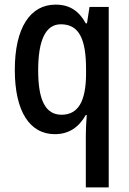

<svg xmlns="http://www.w3.org/2000/svg" viewBox="-20 -570 557 830"><path d="M351 18V240H450V-540H367L356 -469H351C321 -523 281 -550 220 -550C112 -550 44 -452 44 -268C44 -86 110 10 217 10C278 10 321 -20 351 -73H355C352 -37 351 -5 351 18ZM246 -74C177 -74 145 -136 145 -266C145 -394 176 -465 243 -465C321 -465 352 -403 352 -271V-248C351 -132 318 -74 246 -74Z"/></svg>

Font: Noto Sans Devanagari Condensed Medium
Style: Regular
Weight: 500
Width: 3
Designer: Jelle Bosma - Monotype Design Team
Foundry: Monotype Imaging Inc.
Version: Version 2.004